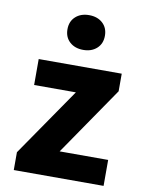

<svg xmlns="http://www.w3.org/2000/svg" viewBox="-82 -781 625 838"><g transform="rotate(10 230.0 -361.5)"><path d="M38 0V-79L246 -381H61V-496H429V-418L221 -115H436V0ZM245 -569Q208 -569 185 -590Q162 -611 162 -646Q162 -681 185 -702Q208 -723 245 -723Q282 -723 305 -702Q328 -681 328 -646Q328 -611 305 -590Q282 -569 245 -569Z"/></g></svg>

Font: Source Sans 3
Style: Bold
Weight: 700
Designer: Paul D. Hunt
Foundry: Adobe
Version: Version 3.052;hotconv 1.1.0;makeotfexe 2.6.0